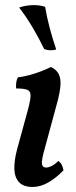

<svg xmlns="http://www.w3.org/2000/svg" viewBox="-20 -733 302 762"><path d="M110 9Q73 9 55.5 -10Q38 -29 37 -62.5Q36 -96 48 -141L85 -276Q99 -325 101 -347.5Q103 -370 89.5 -376Q76 -382 44 -382Q43 -394 44.5 -405.5Q46 -417 51 -426Q70 -428 95 -434.5Q120 -441 143 -450Q166 -459 182 -467Q211 -454 218 -425Q225 -396 210 -337L158 -145Q144 -96 146.5 -82Q149 -68 163 -68Q172 -68 184.5 -74Q197 -80 211 -94Q220 -89 225 -79Q230 -69 232 -57Q202 -26 171 -8.5Q140 9 110 9ZM159 -706Q166 -665 177 -623Q188 -581 203 -537Q194 -533 179.5 -533.5Q165 -534 155 -539Q136 -579 110 -623Q84 -667 56 -703Q78 -711 106 -712.5Q134 -714 159 -706Z"/></svg>

Font: Vollkorn Medium
Style: Italic
Weight: 500
Italic angle: -11°
Designer: Friedrich Althausen
Foundry: Friedrich Althausen
Version: Version 5.000